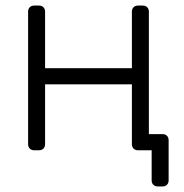

<svg xmlns="http://www.w3.org/2000/svg" viewBox="-20 -540 661 690"><path d="M564 -58Q574 -58 580 -52Q586 -46 586 -36V108Q586 118 580 124Q574 130 564 130H547Q537 130 531 124Q525 118 525 108V0H476Q466 0 460 -6Q454 -12 454 -22V-237H142V-22Q142 -12 136 -6Q130 0 120 0H103Q93 0 87 -6Q81 -12 81 -22V-498Q81 -508 87 -514Q93 -520 103 -520H120Q130 -520 136 -514Q142 -508 142 -498V-295H454V-498Q454 -508 460 -514Q466 -520 476 -520H493Q503 -520 509 -514Q515 -508 515 -498V-58Z"/></svg>

Font: Rubik AZ
Style: Regular
Weight: 300
Designer: Hubert and Fischer
Foundry: Hubert & Fischer
Version: Version 2.000